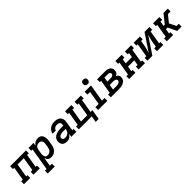

<svg xmlns="http://www.w3.org/2000/svg" viewBox="395 -2491 4453 4453"><g transform="rotate(-45 2621.5 -265.0)"><path d="M-7 0V-92H48L104 -428H61V-520H580V-428H525L470 -92H513V0H306V-92H362L417 -428H212L156 -92H199V0Z M558 215V123H613L704 -428H661V-520H827L814 -441Q827 -462 845 -479Q863 -496 884.5 -507.5Q906 -519 929.5 -523.5Q953 -528 976 -528Q1003 -528 1029 -519.5Q1055 -511 1073 -492.5Q1091 -474 1101 -449.5Q1111 -425 1114.5 -398.5Q1118 -372 1116.5 -344Q1115 -316 1110 -288L1093 -188Q1089 -163 1081.5 -138.5Q1074 -114 1060.5 -91Q1047 -68 1028 -48.5Q1009 -29 985.5 -16Q962 -3 936.5 2.5Q911 8 886 8Q862 8 839.5 1.5Q817 -5 800 -19.5Q783 -34 772.5 -54.5Q762 -75 757 -97L721 123H788V215ZM858 -84Q874 -84 889.5 -87.5Q905 -91 919.5 -98.5Q934 -106 946 -117.5Q958 -129 967 -143Q976 -157 980.5 -172.5Q985 -188 988 -203L1005 -303Q1007 -319 1008 -335.5Q1009 -352 1006 -367Q1003 -382 995.5 -395.5Q988 -409 976 -418.5Q964 -428 949 -432Q934 -436 917 -436Q917 -436 917 -436Q917 -436 917 -436Q896 -436 874.5 -429Q853 -422 835.5 -407Q818 -392 808.5 -371Q799 -350 796 -329L779 -229Q776 -212 775 -195.5Q774 -179 776 -163Q778 -147 783.5 -132Q789 -117 799.5 -105.5Q810 -94 825.5 -89Q841 -84 858 -84Z M1403 8Q1369 8 1336 -1.5Q1303 -11 1281.5 -34.5Q1260 -58 1253 -91.5Q1246 -125 1251 -160Q1256 -187 1269.5 -212.5Q1283 -238 1305.5 -256.5Q1328 -275 1354.5 -286.5Q1381 -298 1408.5 -304.5Q1436 -311 1463 -313Q1490 -315 1517 -315H1599L1603 -340Q1606 -359 1602.5 -378.5Q1599 -398 1586 -411.5Q1573 -425 1554 -430.5Q1535 -436 1515 -436Q1497 -436 1478 -432.5Q1459 -429 1442 -419Q1425 -409 1413 -393Q1401 -377 1397 -358H1290Q1295 -383 1306 -406.5Q1317 -430 1333.5 -450.5Q1350 -471 1371.5 -486.5Q1393 -502 1417 -511.5Q1441 -521 1466 -524.5Q1491 -528 1515 -528Q1537 -528 1558 -526Q1579 -524 1599 -518Q1619 -512 1637 -502.5Q1655 -493 1669.5 -479Q1684 -465 1693.5 -447Q1703 -429 1708 -409Q1713 -389 1712.5 -367.5Q1712 -346 1708 -325L1670 -92H1713V0H1546L1561 -86Q1548 -65 1531 -47Q1514 -29 1493.5 -16Q1473 -3 1450 2.5Q1427 8 1404 8ZM1434 -84Q1459 -84 1485.5 -92Q1512 -100 1533 -118Q1554 -136 1565.5 -161Q1577 -186 1581 -212L1583 -223H1517Q1506 -223 1494.5 -222.5Q1483 -222 1472 -221Q1461 -220 1450 -218Q1439 -216 1427.5 -213.5Q1416 -211 1405 -206.5Q1394 -202 1384 -195.5Q1374 -189 1367.5 -178.5Q1361 -168 1360 -157Q1357 -142 1361.5 -126.5Q1366 -111 1376.5 -101Q1387 -91 1402.5 -87.5Q1418 -84 1434 -84Z M2192 155 2217 0H1793V-92H1848L1904 -428H1861V-520H2067V-428H2012L1956 -92H2162L2217 -428H2174V-520H2380V-428H2325L2270 -92H2330L2289 155Z M2427 0V-92H2535L2590 -428H2504V-520H2713L2642 -92H2729V0ZM2680 -595Q2662 -595 2645.5 -601.5Q2629 -608 2618.5 -621.5Q2608 -635 2605.5 -652.5Q2603 -670 2606 -688Q2608 -701 2614.5 -712.5Q2621 -724 2631.5 -731.5Q2642 -739 2654.5 -742Q2667 -745 2680 -745Q2698 -745 2714.5 -738.5Q2731 -732 2741 -718.5Q2751 -705 2753.5 -687.5Q2756 -670 2753 -652Q2751 -639 2744.5 -627.5Q2738 -616 2727.5 -608.5Q2717 -601 2704.5 -598Q2692 -595 2680 -595Z M2843 0V-92H2898L2954 -428H2911V-520H3173Q3197 -520 3221.5 -517Q3246 -514 3267.5 -505.5Q3289 -497 3307 -483Q3325 -469 3336.5 -449Q3348 -429 3351 -404.5Q3354 -380 3350 -356Q3348 -342 3342.5 -327.5Q3337 -313 3326.5 -301Q3316 -289 3303 -280.5Q3290 -272 3275 -266Q3293 -257 3308 -244.5Q3323 -232 3332.5 -215.5Q3342 -199 3344 -178.5Q3346 -158 3343 -137Q3339 -114 3327.5 -91.5Q3316 -69 3296.5 -53Q3277 -37 3254 -26.5Q3231 -16 3207.5 -10Q3184 -4 3160.5 -2Q3137 0 3114 0ZM3154 -315Q3168 -315 3182 -317Q3196 -319 3209.5 -325Q3223 -331 3232.5 -343Q3242 -355 3244 -369Q3246 -382 3241 -395Q3236 -408 3225 -415.5Q3214 -423 3200.5 -425.5Q3187 -428 3173 -428H3062L3043 -315ZM3006 -92H3114Q3126 -92 3138 -93Q3150 -94 3162 -96Q3174 -98 3186.5 -102Q3199 -106 3210 -113Q3221 -120 3228.5 -130.5Q3236 -141 3238 -153Q3240 -166 3236.5 -177.5Q3233 -189 3225 -197Q3217 -205 3206 -210Q3195 -215 3183.5 -217.5Q3172 -220 3160 -221Q3148 -222 3135 -222H3028Z M3443 0V-92H3498L3554 -428H3511V-520H3717V-428H3662L3643 -313H3848L3867 -428H3824V-520H4030V-428H3975L3920 -92H3963V0H3756V-92H3812L3833 -221H3628L3606 -92H3649V0Z M4043 0V-92H4098L4154 -428H4111V-520H4317V-428H4262L4243 -312Q4238 -286 4233 -260Q4228 -234 4221 -208.5Q4214 -183 4206 -157.5Q4198 -132 4191 -107L4468 -520H4630V-428H4575L4520 -92H4563V0H4356V-92H4412L4431 -208Q4435 -234 4440.5 -260Q4446 -286 4452.5 -311.5Q4459 -337 4467 -362.5Q4475 -388 4482 -413L4205 0Z M4681 0V-92H4736L4791 -428H4748V-520H4955V-428H4899L4879 -306H4919L5091 -520H5230V-428H5145L5008 -260L5090 -92H5163V0H5020L4918 -214H4864L4844 -92H4887V0Z"/></g></svg>

Font: Iosevka Etoile SmBdObl
Style: Regular
Weight: 600
Italic angle: -9°
Designer: Belleve Invis
Foundry: Belleve Invis
Version: Version 15.5.2; ttfautohint (v1.8.4)